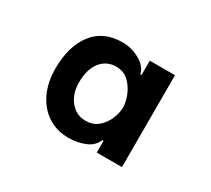

<svg xmlns="http://www.w3.org/2000/svg" viewBox="-85 -957 732 666"><g transform="rotate(30 281.0 -624.5)"><path d="M242 -434Q194 -434 158 -458Q122 -482 102.5 -524Q83 -566 83 -620Q83 -709 123.5 -762Q164 -815 241 -815Q277 -815 309.5 -796.5Q342 -778 348 -750H353V-807H454V-439H353V-486H348Q338 -459 307.5 -446.5Q277 -434 242 -434ZM263 -515Q294 -515 314 -532.5Q334 -550 344 -574.5Q354 -599 354 -620Q354 -640 344 -666Q334 -692 314 -711.5Q294 -731 263 -731Q225 -731 201.5 -701.5Q178 -672 178 -619Q178 -574 202 -544.5Q226 -515 263 -515Z"/></g></svg>

Font: Alata
Style: Regular
Weight: 400
Designer: Spyros Zevelakis, Eben Sorkin
Foundry: Spyros Zevelakis
Version: Version 1.005; ttfautohint (v1.8.4.7-5d5b)